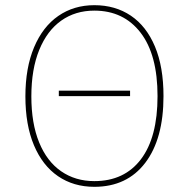

<svg xmlns="http://www.w3.org/2000/svg" viewBox="-20 -711 729 741"><path d="M611 -340Q611 -175 540.5 -82.5Q470 10 344 10Q264 10 204 -31Q144 -72 111 -150.5Q78 -229 78 -339Q78 -449 111.5 -528.5Q145 -608 205 -649.5Q265 -691 344 -691Q425 -691 485 -650.5Q545 -610 578 -531.5Q611 -453 611 -340ZM101 -339Q101 -235 131 -161.5Q161 -88 216 -50Q271 -12 344 -12Q460 -12 524 -96.5Q588 -181 588 -340Q588 -500 522.5 -585Q457 -670 344 -670Q271 -670 216.5 -631.5Q162 -593 131.5 -518.5Q101 -444 101 -339ZM482 -340H207V-361H482Z"/></svg>

Font: Fira Sans Thin
Style: Regular
Weight: 100
Designer: bBox Type GmbH & Carrois Corporate GbR & Edenspiekermann AG
Foundry: bBox Type GmbH & Carrois Corporate GbR & Edenspiekermann AG
Version: Version 4.301